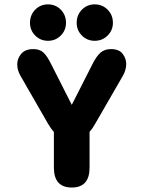

<svg xmlns="http://www.w3.org/2000/svg" viewBox="-20 -850 659 880"><path d="M309 9.5Q227 9.5 227 -82V-245Q213.5 -260 199.5 -284L74.5 -501.5Q59 -527 59 -555.5Q59 -581.5 77.2 -603.2Q95.5 -625 133 -625Q162.5 -625 179.8 -608.5Q197 -592 215 -555L309 -369.5L404 -556.5Q422 -592.5 440.8 -608.8Q459.5 -625 488.5 -625Q525.5 -625 542 -603.5Q558.5 -582 558.5 -556.5Q558.5 -542.5 554 -527.8Q549.5 -513 542.5 -501.5L417 -284Q410.5 -272.5 404.2 -263.2Q398 -254 390.5 -246V-82Q390.5 9.5 309 9.5ZM200 -663Q165.5 -663 141.5 -687Q117.5 -711 117.5 -745.5Q117.5 -781.5 141.5 -805.8Q165.5 -830 200 -830Q234.5 -830 258.5 -805.8Q282.5 -781.5 282.5 -745.5Q282.5 -711 258.5 -687Q234.5 -663 200 -663ZM414 -663Q379.5 -663 355.5 -687Q331.5 -711 331.5 -745.5Q331.5 -781.5 355.5 -805.8Q379.5 -830 414 -830Q449 -830 473.2 -805.8Q497.5 -781.5 497.5 -745.5Q497.5 -711 473.2 -687Q449 -663 414 -663Z"/></svg>

Font: Sono ExtraLight Monospace
Style: Bold
Weight: 700
Version: Version 2.112